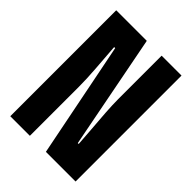

<svg xmlns="http://www.w3.org/2000/svg" viewBox="-207 -814 915 915"><g transform="rotate(45 250.0 -357.0)"><path d="M30 0H162V-332Q162 -382 157 -449Q152 -516 147 -583H154L270 0H470V-714H336V-420Q336 -385 339.5 -332.5Q343 -280 347.5 -227Q352 -174 354 -137H348L236 -714H30Z"/></g></svg>

Font: Noto Sans Mono Condensed Extra
Style: Regular
Weight: 800
Width: 3
Designer: Monotype Design Team
Foundry: Monotype Imaging Inc.
Version: Version 1.900